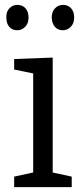

<svg xmlns="http://www.w3.org/2000/svg" viewBox="-20 -767 338 787"><path d="M238 -643Q217 -643 205 -657Q193 -671 192 -695Q192 -719 205.5 -733Q219 -747 238 -747Q259 -747 271.5 -733Q284 -719 284 -695Q284 -671 270 -657Q256 -643 238 -643ZM51 -643Q30 -643 18 -657Q6 -671 6 -695Q5 -719 18.5 -733Q32 -747 51 -747Q72 -747 84.5 -733Q97 -719 97 -695Q97 -671 83 -657Q69 -643 51 -643ZM274 -43V0H38V-43L116 -60V-466L38 -482V-525L196 -531V-60Z"/></svg>

Font: Bitter
Style: Regular
Weight: 400
Designer: Sol Matas, and Bitter project Authors
Foundry: Sol Matas
Version: Version 2.001